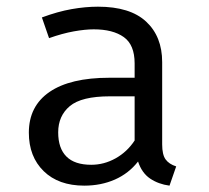

<svg xmlns="http://www.w3.org/2000/svg" viewBox="-20 -558 640 589"><path d="M477.5 -115Q477.5 -83.5 488 -69Q498.5 -54.5 520.5 -47.5L500 11.5Q466 7 440.5 -10.2Q415 -27.5 403.5 -62.5Q375 -26 332.5 -7.2Q290 11.5 238.5 11.5Q159.5 11.5 114 -33Q68.5 -77.5 68.5 -151Q68.5 -232.5 132 -276Q195.5 -319.5 315.5 -319.5H393V-363.5Q393 -420.5 359.8 -444.2Q326.5 -468 267.5 -468Q241.5 -468 206.5 -461.8Q171.5 -455.5 130.5 -441L108.5 -504.5Q157 -522.5 199.5 -530Q242 -537.5 280.5 -537.5Q379 -537.5 428.2 -491.8Q477.5 -446 477.5 -367.5ZM260 -52.5Q299 -52.5 334.5 -72.2Q370 -92 393 -127V-262.5H317Q230 -262.5 194.2 -232.5Q158.5 -202.5 158.5 -152Q158.5 -103 183.8 -77.8Q209 -52.5 260 -52.5Z"/></svg>

Font: Fira Code Light
Style: Regular
Weight: 400
Monospace: yes
Version: Version 5.002